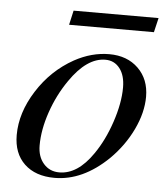

<svg xmlns="http://www.w3.org/2000/svg" viewBox="-47 -633 594 687"><g transform="rotate(5 250.0 -290.0)"><path d="M331.1 -446.8Q395.5 -446.8 435.3 -408Q475.1 -369.1 475.1 -306.2Q475.1 -249.5 445.8 -188.2Q416.5 -127 366.2 -77.1Q274.9 11.2 173.8 11.2Q105 11.2 65.4 -26.4Q25.9 -64 25.9 -129.9Q25.9 -210 76.2 -289.3Q126.5 -368.7 206.1 -413.1Q267.6 -446.8 331.1 -446.8ZM318.8 -425.8Q252.4 -425.8 191.9 -337.9Q154.3 -283.7 132.6 -220Q110.8 -156.2 110.8 -100.1Q110.8 -59.6 132.6 -34.7Q154.3 -9.8 189 -9.8Q254.9 -9.8 309.1 -88.9Q344.2 -139.2 367.2 -207.8Q390.1 -276.4 390.1 -332Q390.1 -375.5 370.6 -400.6Q351.1 -425.8 318.8 -425.8ZM495.1 -590.8 482.9 -539.1H178.2L189.9 -590.8Z"/></g></svg>

Font: Accordance
Style: Italic
Weight: 400
Italic angle: -11°
Version: Version 1.2 (build January 31, 2020) Miklal Software Solutio